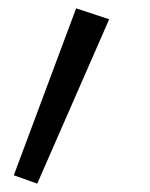

<svg xmlns="http://www.w3.org/2000/svg" viewBox="-20 -343 359 459"><path d="M241 -297 69 96 13 76 162 -323Z"/></svg>

Font: Fira GO
Style: Regular
Weight: 400
Designer: Carrois Corporate
Foundry: Carrois Corporate GbR
Version: Version 0.300